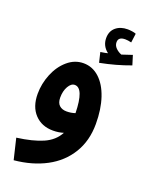

<svg xmlns="http://www.w3.org/2000/svg" viewBox="-163 -739 810 1051"><g transform="rotate(20 242.5 -213.5)"><path d="M407 -110Q407 -12 362 61.5Q317 135 237 177.5Q157 220 52 230L23 109Q115 97 173.5 71.5Q232 46 259 -5Q231 4 198 4Q132 4 91.5 -39Q51 -82 51 -157Q51 -216 74 -272.5Q97 -329 138.5 -364.5Q180 -400 231 -400Q283 -400 323 -363.5Q363 -327 385 -261.5Q407 -196 407 -110ZM232 -120Q259 -120 282 -128Q279 -272 226 -272Q205 -272 189.5 -245Q174 -218 174 -180Q174 -149 190 -134.5Q206 -120 232 -120ZM485 -480Q402 -449 309 -431L295 -489Q328 -494 337 -497Q299 -526 299 -572Q299 -612 325.5 -634.5Q352 -657 394 -657Q405 -657 419.5 -655Q434 -653 443 -649L436 -596Q416 -601 400 -601Q360 -601 360 -570Q360 -551 374.5 -536.5Q389 -522 408 -515Q455 -530 468 -535Z"/></g></svg>

Font: Noto Sans Arabic Cond
Style: Bold
Weight: 700
Width: 3
Designer: Nadine Chahine
Foundry: Monotype Imaging Inc.
Version: Version 1.001